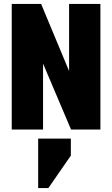

<svg xmlns="http://www.w3.org/2000/svg" viewBox="-20 -662 573 981"><path d="M333 -642H493V0H343L200 -337V0H40V-642H190L333 -299ZM175 46H342V133L227 299H175Z"/></svg>

Font: Teko Variable Light
Style: Regular
Weight: 300
Designer: Manushi Parikh, Jonny Pinhorn
Foundry: Indian Type Foundry
Version: Version 3.000